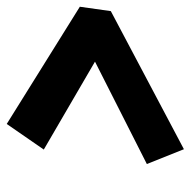

<svg xmlns="http://www.w3.org/2000/svg" viewBox="-18 -540 566 570"><g transform="rotate(-90 265.0 -255.0)"><path d="M107 8 63 -102 367 -256 106 -408 182 -518 530 -301 517 -209Z"/></g></svg>

Font: Lexend SemBd
Style: Italic
Weight: 600
Italic angle: -8.13011°
Designer: Bonnie Shaver-Troup, Thomas Jockin
Foundry: Lexend
Version: Version 1.007